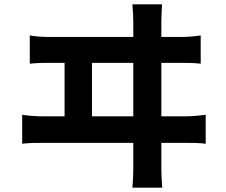

<svg xmlns="http://www.w3.org/2000/svg" viewBox="-20 -810 1040 883"><path d="M117 -647V-517C151 -521 186 -521 216 -521H277V-275H180C149 -275 114 -277 82 -282V-149C115 -153 150 -153 180 -153H593V-40C593 -30 593 -2 589 53H726C722 -4 722 -34 722 -42V-153H833C856 -153 898 -153 926 -149V-282C900 -279 868 -275 833 -275H722V-521H810C832 -521 874 -521 903 -517V-647C877 -643 845 -640 810 -640H722V-712C722 -725 723 -749 725 -790H589C592 -744 593 -726 593 -712V-640H216C185 -640 149 -641 117 -647ZM593 -275H403V-521H593Z"/></svg>

Font: Noto Sans Mono CJK TC
Style: Bold
Weight: 700
Designer: Ryoko NISHIZUKA 西塚涼子 (kana, bopomofo & ideographs); Paul D. Hunt (Latin, Greek & Cyrillic); Sandoll Communications 산돌커뮤니
Foundry: Adobe
Version: Version 2.004;hotconv 1.0.118;makeotfexe 2.5.65603